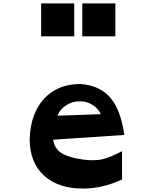

<svg xmlns="http://www.w3.org/2000/svg" viewBox="-20 -1077 898 1120"><path d="M220 -865V-1057H413V-865ZM460 -865V-1057H653V-865ZM705 -290 290 -262Q298 -208 341 -182.5Q384 -157 466 -146Q531 -138 575 -147.5Q619 -157 692 -195V-30Q578 23 464 23Q320 23 236.5 -53Q153 -129 153 -268V-269Q159 -417 238 -502Q317 -587 449 -587H451Q563 -578 624 -506.5Q685 -435 705 -290ZM316 -402 568 -411Q553 -444 521 -464.5Q489 -485 449 -486Q403 -487 365.5 -462.5Q328 -438 316 -402Z"/></svg>

Font: OpenDyslexic
Style: Bold
Weight: 800
Designer: Abbie Gonzalez
Version: Version 0.920;hotconv 1.0.109;makeotfexe 2.5.65596